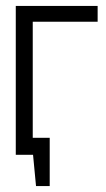

<svg xmlns="http://www.w3.org/2000/svg" viewBox="-20 -520 357 645"><path d="M64 -57V0H91L101 105H147V-57ZM33 -500V0H90V-447H308V-500Z"/></svg>

Font: Advent Pro
Style: Regular
Weight: 400
Designer: VivaRado, Andreas Kalpakidis
Foundry: VivaRado, Andreas Kalpakidis
Version: Version 3.000